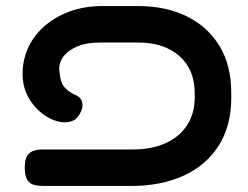

<svg xmlns="http://www.w3.org/2000/svg" viewBox="-20 -607 821 636"><path d="M122 9Q107 9 93 5.5Q79 2 70.5 -11Q62 -24 62 -51Q62 -79 70.5 -91.5Q79 -104 93 -108Q107 -112 123 -112H422Q482 -112 528 -132.5Q574 -153 599.5 -192Q625 -231 625 -285V-297Q625 -377 574 -421.5Q523 -466 440 -466H310Q263 -466 231 -451Q199 -436 185.5 -413Q172 -390 178 -364Q180 -333 194.5 -317Q209 -301 237 -289Q250 -280 252.5 -267Q255 -254 249.5 -240.5Q244 -227 235.5 -217.5Q227 -208 218 -206Q196 -198 169 -205.5Q142 -213 116.5 -233.5Q91 -254 74 -284.5Q57 -315 55 -353Q53 -401 71 -443.5Q89 -486 124.5 -518Q160 -550 209.5 -568.5Q259 -587 321 -587H437Q530 -587 599.5 -552.5Q669 -518 707.5 -454Q746 -390 746 -300V-282Q746 -191 705 -125.5Q664 -60 589 -25.5Q514 9 414 9Z"/></svg>

Font: Fredoka Expanded Medium
Style: Regular
Weight: 500
Width: 7
Designer: Ben Nathan
Foundry: Milena B. Brandão, Ben Nathan
Version: Version 2.001